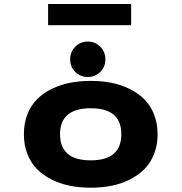

<svg xmlns="http://www.w3.org/2000/svg" viewBox="-20 -908 890 940"><path d="M215.5 -888.5H622V-784.5H215.5ZM410 -531Q373.5 -531 348.5 -556Q323.5 -581 323.5 -617Q323.5 -654 348.5 -679.2Q373.5 -704.5 410 -704.5Q446 -704.5 471 -679.2Q496 -654 496 -617Q496 -581 471 -556Q446 -531 410 -531ZM424.5 11Q371.5 11 324 1.8Q276.5 -7.5 234.5 -28.2Q192.5 -49 162.2 -79Q132 -109 114.5 -153Q97 -197 97 -251Q97 -305 114.5 -349Q132 -393 162.2 -423Q192.5 -453 234.2 -473.2Q276 -493.5 323.5 -502.8Q371 -512 424.5 -512Q477.5 -512 524.8 -502.8Q572 -493.5 613.8 -473Q655.5 -452.5 686 -422.5Q716.5 -392.5 734 -348.5Q751.5 -304.5 751.5 -251Q751.5 -197 734 -153Q716.5 -109 686 -79Q655.5 -49 613.8 -28.2Q572 -7.5 524.5 1.8Q477 11 424.5 11ZM424.5 -123Q574 -123 574 -251Q574 -378 424.5 -378Q274 -378 274 -251Q274 -123 424.5 -123Z"/></svg>

Font: League Mono Wide
Style: Bold
Weight: 700
Width: 8
Designer: Tyler Finck
Foundry: The League of Moveable Type / Tyler Finck
Version: Version 2.210